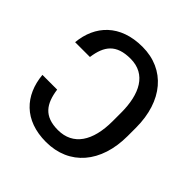

<svg xmlns="http://www.w3.org/2000/svg" viewBox="-191 -873 1034 1034"><g transform="rotate(45 326.0 -356.0)"><path d="M41.5 -232.4C54.7 -89.4 144.5 9.8 310.5 9.8C487.8 9.8 599.1 -121.1 599.1 -323.7V-387.7C599.1 -589.8 488.8 -720.7 315.9 -720.7C146 -720.7 54.7 -620.1 41.5 -481.4H154.3C167.5 -576.7 207 -629.9 315.9 -629.9C434.6 -629.9 485.4 -529.8 485.4 -387.7V-322.8C485.4 -172.4 426.3 -81.1 310.5 -81.1C205.1 -81.1 167 -137.7 153.8 -232.4Z"/></g></svg>

Font: Bert Sans Medium
Style: Regular
Weight: 500
Designer: Christian Robertson (Google), Cristiano Sobral
Foundry: Google, Cristiano Sobral
Version: Version 3.101